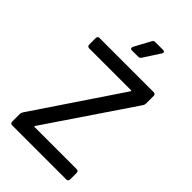

<svg xmlns="http://www.w3.org/2000/svg" viewBox="-268 -997 1088 1088"><g transform="rotate(45 275.5 -453.5)"><path d="M43 -15V-77Q43 -86 49 -95L396 -611Q398 -613 397 -615Q396 -617 393 -617H58Q51 -617 47 -621Q43 -625 43 -632V-685Q43 -692 47 -696Q51 -700 58 -700H492Q499 -700 503 -696Q507 -692 507 -685V-623Q507 -614 501 -605L152 -89Q150 -87 151 -85Q152 -83 155 -83H492Q499 -83 503 -79Q507 -75 507 -68V-15Q507 -8 503 -4Q499 0 492 0H58Q51 0 47 -4Q43 -8 43 -15ZM225 -790 227 -798 280 -896Q285 -907 298 -907H360Q366 -907 369.5 -904.5Q373 -902 373 -898Q373 -894 370 -889L306 -790Q300 -780 288 -780H237Q225 -780 225 -790Z"/></g></svg>

Font: Barlow_Medium_SS
Style: Regular
Weight: 500
Designer: Jeremy Tribby
Foundry: Jeremy Tribby
Version: Version 1.101 August 23, 2024